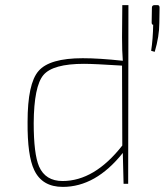

<svg xmlns="http://www.w3.org/2000/svg" viewBox="-20 -720 645 752"><path d="M597 -700Q605 -700 605 -690L604 -630Q604 -578 586 -517L572 -521Q579 -567 580 -623Q574 -623 574 -632L575 -690Q575 -700 586 -700ZM482 0H464L461 -121Q355 12 226 12Q145 12 114 -54Q87 -110 88 -242Q88 -393 131 -442Q174 -492 304 -492Q368 -492 461 -482Q458 -519 458 -574L459 -700H483ZM458 -463Q348 -470 309 -470Q187 -470 150 -426Q113 -382 112 -238Q112 -117 133 -68Q158 -11 225 -11Q350 -11 459 -150Z"/></svg>

Font: Taylor Sans Thin
Style: Regular
Weight: 100
Italic angle: -8°
Designer: Natanael Gama
Version: Version 1.001 September 8, 2015